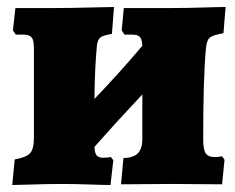

<svg xmlns="http://www.w3.org/2000/svg" viewBox="-20 -526 672 549"><path d="M615 -79 622 -69 615 1 469 0 326 1 333 -74Q362 -75 374.5 -88Q387 -101 387 -128V-256Q309 -173 250 -106Q251 -88 256.5 -81.5Q262 -75 275 -75Q285 -75 290.5 -76Q296 -77 297 -77L304 -68L296 3Q279 3 235.5 1.5Q192 0 156 0Q115 0 55 2L15 3L22 -70Q55 -76 66 -88Q77 -100 77 -132V-388Q77 -411 70.5 -419Q64 -427 47 -427H25L17 -439L24 -503H134Q182 -503 234 -504.5Q286 -506 306 -506L300 -429Q274 -425 266.5 -418.5Q259 -412 257 -395Q251 -332 250 -243Q321 -317 387 -395Q386 -414 380 -420.5Q374 -427 358 -427H336L328 -439L334 -503H474Q513 -503 559.5 -504.5Q606 -506 625 -506L619 -431Q589 -426 580 -418.5Q571 -411 569 -389Q561 -306 561 -128Q561 -99 568 -88Q575 -77 593 -77Q602 -77 607.5 -78Q613 -79 615 -79Z"/></svg>

Font: Alegreya SC Black
Style: Regular
Weight: 900
Designer: Juan Pablo del Peral
Foundry: Huerta Tipografica
Version: Version 2.007; ttfautohint (v1.6)